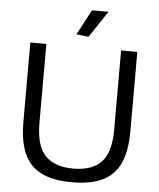

<svg xmlns="http://www.w3.org/2000/svg" viewBox="-62 -1000 879 1062"><g transform="rotate(5 377.5 -468.5)"><path d="M378 10Q299 10 243 -8Q187 -26 151 -63.5Q115 -101 98 -159.5Q81 -218 81 -299V-740H170V-301Q170 -175 222 -120.5Q274 -66 378 -66Q482 -66 533.5 -120Q585 -174 585 -301V-740H675V-299Q675 -218 658 -159.5Q641 -101 605 -63.5Q569 -26 512.5 -8Q456 10 378 10ZM331 -807 405 -947H497L399 -800Z"/></g></svg>

Font: EncodeSans
Style: Regular
Weight: 400
Designer: Pablo Impallari, Andres Torresi
Foundry: Pablo Impallari, Andres Torresi
Version: Version 1.000; ttfautohint (v1.4.1)